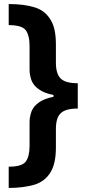

<svg xmlns="http://www.w3.org/2000/svg" viewBox="-20 -850 433 948"><path d="M23 -830Q99 -830 150 -814Q201 -799 228 -755Q256 -714 256 -631V-541Q256 -486 279 -463Q302 -439 364 -439V-314Q302 -314 279 -290Q256 -268 256 -212V-121Q256 -40 228 3Q201 46 150 62Q94 78 23 78V-27Q88 -27 107 -52Q126 -77 126 -131V-248Q126 -273 136 -301Q146 -326 172 -344Q198 -363 244 -372V-381Q198 -390 172 -409Q146 -427 136 -452Q126 -479 126 -505V-621Q126 -676 107 -701Q88 -726 23 -726Z"/></svg>

Font: Sinter Bold
Style: Regular
Weight: 700
Foundry: Adobe & rsms
Version: Version 1.000